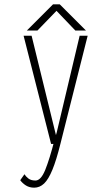

<svg xmlns="http://www.w3.org/2000/svg" viewBox="-20 -665 490 887"><path d="M126 -500 248.5 0H216L89 -500ZM348 -500H385L259 0Q240.5 74.5 222.2 119Q204 163.5 183.8 182.8Q163.5 202 138 202Q116 202 99.8 191.8Q83.5 181.5 73.5 167.5L93 140Q99 150 111 159.5Q123 169 144 169Q169 169 189 119.8Q209 70.5 232 -19L242 -53ZM377 -524H328L241 -615L153 -524H104L225 -645H256Z"/></svg>

Font: League Mono Thin Condensed
Style: Regular
Weight: 100
Width: 1
Designer: Tyler Finck
Foundry: The League of Moveable Type / Tyler Finck
Version: Version 2.300;RELEASE